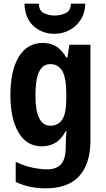

<svg xmlns="http://www.w3.org/2000/svg" viewBox="-20 -842 580 1051"><path d="M215 -607Q253 -607 284.5 -589.5Q316 -572 343 -527H349L360 -597H475V-72Q475 54 414 121.5Q353 189 229 189Q185 189 145 180.5Q105 172 66 154V44Q112 66 157 75.5Q202 85 239 85Q289 85 314.5 56.5Q340 28 340 -41V-49Q340 -68 341 -87.5Q342 -107 344 -124H340Q313 -76 280 -58.5Q247 -41 209 -41Q126 -41 81.5 -116.5Q37 -192 37 -321Q37 -456 83 -531.5Q129 -607 215 -607ZM255 -491Q214 -491 194 -449Q174 -407 174 -319Q174 -154 256 -154Q298 -154 320.5 -187.5Q343 -221 343 -304V-325Q343 -416 321 -453.5Q299 -491 255 -491ZM447 -822Q446 -773 423 -736Q400 -699 362 -678Q324 -657 279 -657Q209 -657 162.5 -700.5Q116 -744 114 -822H193Q193 -784 219.5 -770.5Q246 -757 280 -757Q312 -757 340 -770.5Q368 -784 368 -822Z"/></svg>

Font: Noto Sans Tamil UI Condensed
Style: Bold
Weight: 700
Width: 3
Designer: Jelle Bosma - Monotype Design Team
Foundry: Monotype Imaging Inc.
Version: Version 2.004; ttfautohint (v1.8.4.7-5d5b)